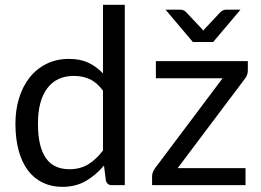

<svg xmlns="http://www.w3.org/2000/svg" viewBox="-20 -756 1064 784"><path d="M400.5 -386Q375.5 -419.5 346.5 -432.8Q317.5 -446 281.5 -446Q211 -446 173 -395.5Q135 -345 135 -251.5Q135 -202 143.5 -166.8Q152 -131.5 168.5 -108.8Q185 -86 209 -75.5Q233 -65 263.5 -65Q307.5 -65 340.2 -85Q373 -105 400.5 -141.5ZM489.5 -736.5V0H436.5Q417.5 0 412.5 -18.5L404.5 -80Q372 -41 330.5 -17Q289 7 234.5 7Q191 7 155.5 -9.8Q120 -26.5 95 -59Q70 -91.5 56.5 -140Q43 -188.5 43 -251.5Q43 -307.5 58 -355.8Q73 -404 101 -439.5Q129 -475 169.8 -495.2Q210.5 -515.5 261.5 -515.5Q308 -515.5 341.2 -499.8Q374.5 -484 400.5 -456V-736.5ZM992 -468.5Q992 -459 988.8 -450Q985.5 -441 980 -434.5L705.5 -69.5H982.5V0H601V-37Q601 -43.5 604 -52.2Q607 -61 613 -69L889 -436.5H616.5V-506.5H992ZM962 -716.5 850.5 -584.5H767.5L656 -716.5H717.5Q723.5 -716.5 729 -714Q734.5 -711.5 737.5 -709L801.5 -641Q804 -638.5 805.8 -636Q807.5 -633.5 810 -631Q812.5 -633.5 814.2 -636Q816 -638.5 818.5 -641L882.5 -709Q886 -711.5 891.5 -714Q897 -716.5 902.5 -716.5Z"/></svg>

Font: Lato 2
Style: Regular
Weight: 400
Designer: Lukasz Dziedzic with Adam Twardoch and Botio Nikoltchev
Foundry: tyPoland Lukasz Dziedzic
Version: Version 2.015; 2015-08-06; http://www.latofonts.com/